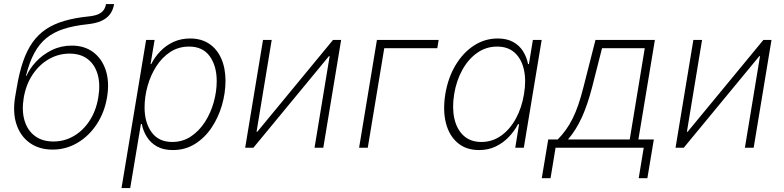

<svg xmlns="http://www.w3.org/2000/svg" viewBox="-20 -748 3971 972"><path d="M246.6 9.3Q178.7 9.3 131.3 -24.2Q84 -57.6 63.7 -117.7Q43.5 -177.7 56.6 -257.3L64.5 -302.7Q77.1 -379.4 96.7 -436.3Q116.2 -493.2 145 -533.7Q173.8 -574.2 213.6 -600.6Q253.4 -627 306.2 -642.3Q358.9 -657.7 426.3 -664.6Q456.5 -667.5 475.1 -675Q493.7 -682.6 503.7 -695.8Q513.7 -709 516.6 -727.5H557.6Q552.7 -697.3 536.9 -676Q521 -654.8 492.9 -642.1Q464.8 -629.4 420.9 -625Q352.5 -617.7 302 -601.3Q251.5 -585 215.1 -555.4Q178.7 -525.9 153.6 -479.2Q128.4 -432.6 111.3 -363.8H113.8Q130.4 -401.4 163.3 -436.5Q196.3 -471.7 242.4 -494.4Q288.6 -517.1 343.8 -517.1Q408.2 -517.1 452.6 -483.4Q497.1 -449.7 515.9 -390.9Q534.7 -332 522 -255.9Q509.3 -179.2 469.7 -119.1Q430.2 -59.1 372.1 -24.9Q314 9.3 246.6 9.3ZM250.5 -31.7Q306.2 -31.7 353.5 -59.3Q400.9 -86.9 433.6 -137Q466.3 -187 477.5 -254.4Q488.8 -321.3 474.4 -371.3Q460 -421.4 423.8 -449Q387.7 -476.6 332 -476.6Q275.9 -476.6 227.1 -448.5Q178.2 -420.4 144.8 -369.9Q111.3 -319.3 100.1 -252.9Q89.4 -187.5 104.2 -137.7Q119.1 -87.9 156.5 -59.8Q193.8 -31.7 250.5 -31.7Z M595.2 204.1 719.7 -545.9H762.7L742.2 -423.8H745.6Q763.7 -459.5 792.2 -489Q820.8 -518.6 858.6 -535.9Q896.5 -553.2 942.4 -553.2Q999 -553.2 1039.1 -526.4Q1079.1 -499.5 1100.3 -451.2Q1121.6 -402.8 1121.6 -338.9Q1121.6 -277.3 1103.5 -215.1Q1085.4 -152.8 1051 -101.6Q1016.6 -50.3 967 -19.3Q917.5 11.7 855 11.7Q807.6 11.7 775.1 -6.3Q742.7 -24.4 723.6 -54.7Q704.6 -85 697.8 -120.1H693.4L639.2 204.1ZM851.6 -29.3Q904.8 -29.3 946.5 -57.1Q988.3 -85 1017.6 -130.6Q1046.9 -176.3 1062 -230.5Q1077.1 -284.7 1077.1 -337.4Q1077.1 -414.6 1041.7 -463.4Q1006.3 -512.2 937.5 -512.2Q883.8 -512.2 842 -484.9Q800.3 -457.5 771.2 -412.1Q742.2 -366.7 727.1 -312.5Q711.9 -258.3 711.9 -204.6Q711.9 -127 747.8 -78.1Q783.7 -29.3 851.6 -29.3Z M1616.7 0H1572.3L1648.9 -463.9H1645.5L1262.7 0H1221.2L1311.5 -545.9H1355.5L1278.8 -81.1H1282.7L1666 -545.9H1707Z M2200.7 -545.9 2193.8 -503.9H1925.3L1841.8 0H1797.9L1888.2 -545.9Z M2405.3 11.7Q2339.8 11.7 2296.9 -24.7Q2253.9 -61 2237.5 -125Q2221.2 -189 2234.4 -271.5Q2248 -354 2285.9 -417.5Q2323.7 -481 2378.9 -517.1Q2434.1 -553.2 2499.5 -553.2Q2545.9 -553.2 2577.6 -535.6Q2609.4 -518.1 2627.9 -488.5Q2646.5 -459 2653.3 -423.8H2657.7L2677.7 -545.9H2722.2L2631.8 0H2588.4L2607.9 -119.1H2602.5Q2584 -84 2555.4 -54.2Q2526.9 -24.4 2489.3 -6.3Q2451.7 11.7 2405.3 11.7ZM2417 -29.3Q2472.2 -29.3 2516.8 -61Q2561.5 -92.8 2591.6 -147.7Q2621.6 -202.6 2632.8 -272Q2644.5 -341.3 2632.3 -395.5Q2620.1 -449.7 2585.9 -481Q2551.8 -512.2 2496.6 -512.2Q2440.9 -512.2 2395.8 -480.5Q2350.6 -448.7 2320.6 -394.3Q2290.5 -339.8 2279.3 -272Q2268.1 -203.6 2280 -148.7Q2292 -93.8 2326.7 -61.5Q2361.3 -29.3 2417 -29.3Z M2722.7 154.3 2755.4 -42H2803.7Q2825.7 -64.5 2844.2 -90.1Q2862.8 -115.7 2878.7 -147.5Q2894.5 -179.2 2908 -218.5Q2921.4 -257.8 2933.6 -306.2L2994.6 -545.9H3295.4L3211.9 -42H3290L3257.3 154.3H3213.4L3238.8 0H2792.5L2767.1 154.3ZM2855.5 -42H3168L3244.1 -503.9H3027.8L2977.5 -306.2Q2955.1 -219.2 2926.3 -155.3Q2897.5 -91.3 2855.5 -42Z M3795.4 0H3751L3827.6 -463.9H3824.2L3441.4 0H3399.9L3490.2 -545.9H3534.2L3457.5 -81.1H3461.4L3844.7 -545.9H3885.7Z"/></svg>

Font: Inter ExtraLight
Style: Italic
Weight: 250
Italic angle: -9.3988°
Designer: Rasmus Andersson
Foundry: rsms
Version: Version 4.001;git-66647c0bb